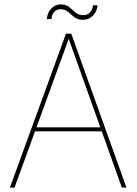

<svg xmlns="http://www.w3.org/2000/svg" viewBox="-20 -853 621 873"><path d="M25 0 280 -700H304L555 0H534L293 -675H292L46 0ZM124 -256 133 -274H449L458 -256ZM358 -763Q333 -763 318 -775Q303 -787 289.5 -799Q276 -811 255 -811Q239 -811 227.5 -800Q216 -789 214 -766H193Q195 -795 213 -814Q231 -833 256 -833Q280 -833 294.5 -821Q309 -809 323 -796.5Q337 -784 360 -784Q376 -784 388 -795.5Q400 -807 403 -829H423Q422 -802 403 -782.5Q384 -763 358 -763Z"/></svg>

Font: DM Sans 28pt Thin
Style: Regular
Weight: 250
Version: Version 4.004;gftools[0.9.30]